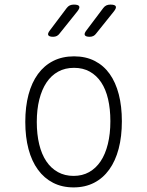

<svg xmlns="http://www.w3.org/2000/svg" viewBox="-20 -805 640 835"><path d="M300 10Q250 10 211 -10Q172 -30 145 -67Q118 -104 104 -156.5Q90 -209 90 -275Q90 -341 104 -393.5Q118 -446 145 -483Q172 -520 211.5 -540Q251 -560 302 -560Q353 -560 392 -540Q431 -520 457 -483.5Q483 -447 496.5 -395Q510 -343 510 -278Q510 -211 496 -158Q482 -105 455 -67.5Q428 -30 389 -10Q350 10 300 10ZM300 -40Q338 -40 367.5 -56.5Q397 -73 417.5 -103.5Q438 -134 449 -178.5Q460 -223 460 -278Q460 -331 450 -374Q440 -417 420 -447Q400 -477 370.5 -493.5Q341 -510 302 -510Q263 -510 233 -493.5Q203 -477 182.5 -446.5Q162 -416 151 -372.5Q140 -329 140 -275Q140 -221 150.5 -177.5Q161 -134 181.5 -103.5Q202 -73 232 -56.5Q262 -40 300 -40ZM370 -645Q353 -645 349 -652Q345 -659 356 -673L429 -770Q435 -778 442.5 -781.5Q450 -785 460 -785Q480 -785 483.5 -777.5Q487 -770 475 -755L398 -659Q393 -652 386 -648.5Q379 -645 370 -645ZM211 -645Q194 -645 190 -652Q186 -659 197 -673L270 -770Q276 -778 283.5 -781.5Q291 -785 301 -785Q321 -785 324.5 -777.5Q328 -770 316 -755L239 -659Q234 -652 227 -648.5Q220 -645 211 -645Z"/></svg>

Font: Maple Mono NL Thin
Style: Regular
Weight: 250
Monospace: yes
Designer: subframe7536
Version: Version 7.000